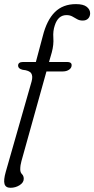

<svg xmlns="http://www.w3.org/2000/svg" viewBox="-31 -737 458 934"><path d="M57 -417.5Q57 -435.5 81.5 -435.5H143.5L177 -561Q196.5 -639 235.8 -678Q275 -717 338.5 -717Q374.5 -717 391 -703.8Q407.5 -690.5 407.5 -672.5Q407.5 -657 398 -647Q388.5 -637 371 -637Q356 -637 344.5 -643.5Q333 -650 321 -656.8Q309 -663.5 292.5 -663.5Q251.5 -663.5 235.5 -613.5Q226 -586 228.5 -553Q231 -520 221 -482.5L207.5 -435.5H296Q317.5 -435.5 317.5 -420Q317.5 -406.5 305 -398Q292.5 -389.5 275 -389.5H195L73.5 46Q67.5 66.5 67.5 87Q67.5 102 76 110.2Q84.5 118.5 84.5 133Q84.5 151 64.5 163.8Q44.5 176.5 20 176.5Q-3.5 176.5 -9 158Q-14.5 139.5 -3 99L122.5 -340Q130 -366.5 120.8 -380.5Q111.5 -394.5 79 -397.5Q57 -403 57 -417.5Z"/></svg>

Font: Fraunces 72pt S100 Light
Style: Italic
Weight: 300
Italic angle: -16°
Version: Version 1.000; ttfautohint (v1.8.3)